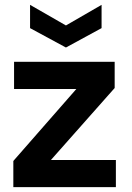

<svg xmlns="http://www.w3.org/2000/svg" viewBox="-20 -772 543 792"><path d="M35 0V-108L295 -405H38V-517H453V-409L190 -112H458V0ZM252 -576 104 -656V-752L252 -667L399 -752V-656Z"/></svg>

Font: DM Sans 11pt
Style: Bold
Weight: 700
Version: Version 4.004;gftools[0.9.30]